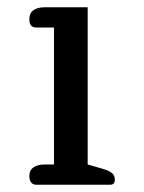

<svg xmlns="http://www.w3.org/2000/svg" viewBox="-20 -510 398 530"><path d="M80 0Q71 0 66 -6.5Q61 -13 61 -24Q61 -40 72.5 -48Q84 -56 104 -56H129V-434H80Q61 -434 61 -457Q61 -474 72.5 -482Q84 -490 104 -490H222V-56L267 -43Q283 -38 290 -31.5Q297 -25 297 -14Q297 0 284 0Z"/></svg>

Font: Maitree Medium
Style: Regular
Weight: 500
Designer: CadsonDemak Team
Foundry: CadsonDemak
Version: Version 1.010